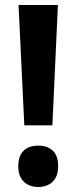

<svg xmlns="http://www.w3.org/2000/svg" viewBox="-20 -734 306 766"><path d="M189 -234H77L54 -714H211ZM53 -71Q53 -112 74 -132.5Q95 -153 133 -153Q169 -153 190.5 -133Q212 -113 212 -71Q212 -30 190 -9Q168 12 133 12Q97 12 75 -9Q53 -30 53 -71Z"/></svg>

Font: Noto Sans Thai Cond
Style: Bold
Weight: 700
Width: 3
Designer: Monotype Design Team
Foundry: Monotype Imaging Inc.
Version: Version 2.002; ttfautohint (v1.8.4.7-5d5b)